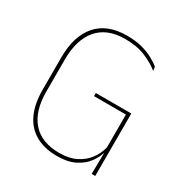

<svg xmlns="http://www.w3.org/2000/svg" viewBox="-154 -772 870 905"><g transform="rotate(30 281.0 -319.5)"><path d="M278.5 9Q208.5 9 160.5 -18.5Q112.5 -46 88 -99Q63.5 -152 63.5 -228V-403Q63.5 -520.5 119 -584.2Q174.5 -648 282 -648Q327 -648 362.5 -638.8Q398 -629.5 424.2 -615.2Q450.5 -601 467.5 -586.5L470.5 -565.5Q438.5 -591.5 392 -610.8Q345.5 -630 281.5 -630Q184 -630 133.5 -571Q83 -512 83 -403V-228.5Q83 -123 133 -66Q183 -9 280 -9Q332.5 -9 369.8 -27.5Q407 -46 430 -76.8Q453 -107.5 462 -144.5V-333L470 -323H288.5V-340H481.5V-123.5L466 -124.5Q458 -91.5 435.5 -60.8Q413 -30 374.2 -10.5Q335.5 9 278.5 9ZM464 -132.5H481.5V0H462Z"/></g></svg>

Font: Anek Latin Thin
Style: Regular
Weight: 250
Designer: Yesha Goshar
Foundry: Ek Type
Version: Version 1.003